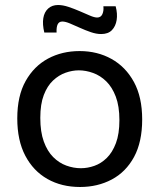

<svg xmlns="http://www.w3.org/2000/svg" viewBox="-20 -734 638 767"><path d="M300 13Q226 13 169.5 -19Q113 -51 81 -112Q49 -173 49 -261Q49 -351 82.5 -410.5Q116 -470 172 -500Q228 -530 298 -530Q369 -530 425.5 -498.5Q482 -467 515 -406.5Q548 -346 548 -257Q548 -167 515.5 -107Q483 -47 426.5 -17Q370 13 300 13ZM303 -62Q330 -62 357 -71.5Q384 -81 406.5 -103Q429 -125 443 -162Q457 -199 457 -254Q457 -310 442.5 -348Q428 -386 404.5 -409Q381 -432 352 -442.5Q323 -453 295 -453Q269 -453 242 -443.5Q215 -434 192 -412.5Q169 -391 155 -354.5Q141 -318 141 -263Q141 -207 155 -168.5Q169 -130 192.5 -106.5Q216 -83 245 -72.5Q274 -62 303 -62ZM384 -598Q365 -598 343 -605.5Q321 -613 299 -623Q277 -633 259 -640.5Q241 -648 229 -648Q216 -648 210.5 -637Q205 -626 206 -604H157Q149 -637 153 -661.5Q157 -686 172.5 -700Q188 -714 212 -714Q231 -714 253.5 -706.5Q276 -699 298 -689.5Q320 -680 338.5 -672Q357 -664 368 -664Q383 -664 389 -677.5Q395 -691 393 -709H442Q450 -679 446 -654Q442 -629 427 -613.5Q412 -598 384 -598Z"/></svg>

Font: Bricolage Grotesque 48pt Condensed ExtraBold
Style: Regular
Weight: 400
Version: Version 1.000;gftools[0.9.30]